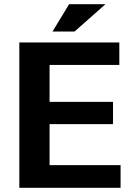

<svg xmlns="http://www.w3.org/2000/svg" viewBox="-20 -894 632 914"><path d="M72 0H554V-108H216V-303H518V-409H216V-585H548V-692H72ZM230 -744H335L482 -874H309Z"/></svg>

Font: Ronzino
Style: Bold
Weight: 700
Designer: Nunzio Mazzaferro
Foundry: Collletttivo
Version: Version 1.000;Glyphs 3.3 (3337)